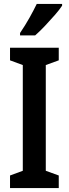

<svg xmlns="http://www.w3.org/2000/svg" viewBox="-20 -957 350 977"><path d="M279 0H31V-64L96 -88V-626L31 -650V-714H279V-650L213 -626V-88L279 -64ZM296 -928Q283 -908 259 -880.5Q235 -853 208.5 -825Q182 -797 159 -777H82V-789Q109 -829 130 -866.5Q151 -904 167 -937H296Z"/></svg>

Font: Noto Sans Thai Looped ExtraCondensed SemiBold
Style: Regular
Weight: 600
Width: 2
Designer: Sasikarn Vongin, Ben Mitchell
Foundry: The Fontpad Ltd
Version: Version 1.001; ttfautohint (v1.8.4.7-5d5b)